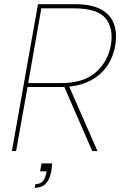

<svg xmlns="http://www.w3.org/2000/svg" viewBox="-20 -724 576 920"><path d="M179 59H230Q229 66 228.5 74.5Q228 83 227 90Q221 125 208.5 144Q196 163 180 169.5Q164 176 146 176L150 158Q174 158 186 143.5Q198 129 202 104L203 97H172ZM511 -506Q525 -588 486 -636Q447 -684 334 -684H178L115 -326H273Q381 -326 439 -377.5Q497 -429 511 -506ZM162 -704H338Q418 -704 464 -679Q510 -654 526 -609.5Q542 -565 532 -506Q521 -443 486.5 -398.5Q452 -354 397.5 -330.5Q343 -307 270 -307H112L57 0H37ZM285 -315H309L447 0H422Z"/></svg>

Font: Poppins Variable
Style: Italic
Weight: 100
Italic angle: -10°
Designer: Jonny Pinhorn
Foundry: Indian Type Foundry
Version: Version 6.000